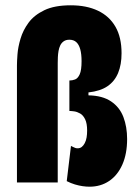

<svg xmlns="http://www.w3.org/2000/svg" viewBox="-20 -689 521 725"><path d="M318 16Q306 16 292 14Q278 12 263 7.5Q248 3 232 -5L248 -138Q252 -136 256 -134Q260 -132 264 -130.5Q268 -129 273 -129Q282 -129 288.5 -134Q295 -139 300 -148.5Q305 -158 307 -170Q309 -182 309 -196Q309 -223 301.5 -238.5Q294 -254 282.5 -260.5Q271 -267 260 -268.5Q249 -270 242 -270V-385Q253 -385 263.5 -389Q274 -393 281 -408.5Q288 -424 288 -458Q288 -485 283 -503Q278 -521 268 -530Q258 -539 242 -539Q229 -539 220.5 -533Q212 -527 207.5 -517.5Q203 -508 201 -496.5Q199 -485 198.5 -473Q198 -461 198 -451V0H44V-442Q44 -457 46 -484Q48 -511 57.5 -543Q67 -575 88 -603.5Q109 -632 147.5 -650.5Q186 -669 247 -669Q307 -669 350 -648.5Q393 -628 416 -588Q439 -548 439 -488Q439 -445 426 -413.5Q413 -382 386 -363.5Q359 -345 314 -340V-329Q367 -328 399.5 -306Q432 -284 446 -247Q460 -210 460 -164Q460 -108 442 -67.5Q424 -27 392 -5.5Q360 16 318 16Z"/></svg>

Font: Bricolage Grotesque 24pt Condensed ExtraBold
Style: Regular
Weight: 800
Width: 3
Designer: Mathieu Triay
Foundry: Atelier Triay
Version: Version 1.001;gftools[0.9.33.dev8+g029e19f]